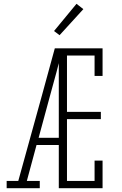

<svg xmlns="http://www.w3.org/2000/svg" viewBox="-20 -989 640 1009"><path d="M15 0V-38H76L201 -490L268 -735H309Q294 -674 277.5 -612.5Q261 -551 244 -490L183 -265H289V-227H172L121 -38H189V0ZM289 0V-735H519V-590H477V-697H332V-401H510V-363H332V-38H477V-145H519V0ZM293 -804 264 -826 382 -969 418 -941Z"/></svg>

Font: Iosevka Slab XLtEx
Style: Regular
Weight: 200
Width: 7
Monospace: yes
Designer: Belleve Invis
Foundry: Belleve Invis
Version: Version 11.1.0; ttfautohint (v1.8.3)